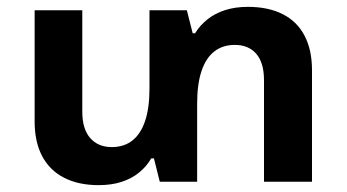

<svg xmlns="http://www.w3.org/2000/svg" viewBox="-20 -530 1011 560"><path d="M703 -510Q762 -510 804 -489Q846 -468 868 -426.5Q890 -385 890 -325V0H750V-296Q750 -347 727.5 -373Q705 -399 665 -399Q629 -399 604.5 -379.5Q580 -360 567.5 -322Q555 -284 555 -228V0H446L429 -68H421Q408 -45 386 -27Q364 -9 334.5 0.5Q305 10 268 10Q209 10 167 -11.5Q125 -33 103 -74.5Q81 -116 81 -176V-500H220V-204Q220 -154 243 -127.5Q266 -101 306 -101Q342 -101 366.5 -120.5Q391 -140 403.5 -178Q416 -216 416 -272V-500H525L542 -433H549Q563 -456 585 -473.5Q607 -491 636.5 -500.5Q666 -510 703 -510Z"/></svg>

Font: Noto Sans Armenian
Style: Bold
Weight: 700
Version: Version 2.007